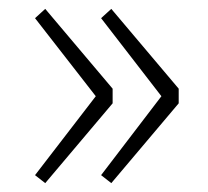

<svg xmlns="http://www.w3.org/2000/svg" viewBox="-20 -494 469 433"><path d="M82 -81 234 -261V-294L82 -474L59 -453L196 -277L59 -99ZM231 -81 383 -261V-294L231 -474L208 -453L344 -277L208 -99Z"/></svg>

Font: Noto Sans CJK SC Thin
Style: Regular
Weight: 100
Designer: Ryoko NISHIZUKA 西塚涼子 (kana, bopomofo & ideographs); Paul D. Hunt (Latin, Greek & Cyrillic); Sandoll Communications 산돌커뮤니
Foundry: Adobe
Version: Version 2.004;hotconv 1.0.118;makeotfexe 2.5.65603